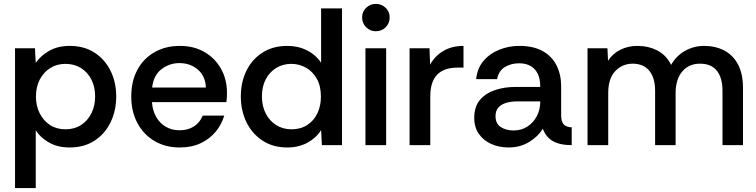

<svg xmlns="http://www.w3.org/2000/svg" viewBox="-20 -743 3872 983"><path d="M57 220V-496H159L163 -421Q189 -459 233 -483.5Q277 -508 337 -508Q411 -508 464 -473.5Q517 -439 546 -380.5Q575 -322 575 -249Q575 -176 546 -116.5Q517 -57 463.5 -22.5Q410 12 337 12Q275 12 230.5 -13.5Q186 -39 163 -76V220ZM315 -81Q361 -81 395 -103Q429 -125 448 -163Q467 -201 467 -249Q467 -299 447.5 -336.5Q428 -374 394 -395Q360 -416 315 -416Q271 -416 237 -394.5Q203 -373 183.5 -335.5Q164 -298 164 -248Q164 -202 183 -163.5Q202 -125 236 -103Q270 -81 315 -81Z M900 12Q827 12 771 -21Q715 -54 683.5 -113Q652 -172 652 -248Q652 -327 683 -385Q714 -443 770.5 -475.5Q827 -508 901 -508Q973 -508 1027 -476.5Q1081 -445 1111.5 -391Q1142 -337 1142 -268Q1142 -254 1141.5 -244Q1141 -234 1139 -220H758Q761 -178 779 -145.5Q797 -113 828 -94.5Q859 -76 899 -76Q942 -76 972.5 -95.5Q1003 -115 1018 -151H1128Q1115 -106 1084.5 -69Q1054 -32 1008 -10Q962 12 900 12ZM759 -295H1034Q1032 -353 993 -386.5Q954 -420 898 -420Q848 -420 807 -389Q766 -358 759 -295Z M1451 12Q1377 12 1323.5 -23.5Q1270 -59 1241.5 -118Q1213 -177 1213 -250Q1213 -322 1241.5 -380.5Q1270 -439 1323.5 -473.5Q1377 -508 1451 -508Q1506 -508 1551 -485.5Q1596 -463 1624 -422V-700H1731V0H1628L1624 -77Q1600 -38 1555 -13Q1510 12 1451 12ZM1472 -81Q1519 -81 1553 -103Q1587 -125 1605 -163Q1623 -201 1623 -248Q1623 -302 1602.5 -339Q1582 -376 1547.5 -396Q1513 -416 1471 -416Q1428 -416 1394 -395Q1360 -374 1340.5 -337Q1321 -300 1321 -249Q1321 -199 1341 -161Q1361 -123 1395 -102Q1429 -81 1472 -81Z M1904 -583Q1875 -583 1854.5 -603.5Q1834 -624 1834 -654Q1834 -683 1854.5 -703Q1875 -723 1904 -723Q1934 -723 1954.5 -703Q1975 -683 1975 -654Q1975 -624 1954.5 -603.5Q1934 -583 1904 -583ZM1851 0V-496H1957V0Z M2077 0V-496H2179L2182 -412Q2207 -457 2250.5 -482.5Q2294 -508 2353 -508V-397H2324Q2253 -397 2218 -360.5Q2183 -324 2183 -249V0Z M2584 12Q2536 12 2496 -5.5Q2456 -23 2432 -57Q2408 -91 2408 -139Q2408 -196 2436.5 -230.5Q2465 -265 2513.5 -281.5Q2562 -298 2620 -298H2746Q2746 -341 2732 -367.5Q2718 -394 2694 -406.5Q2670 -419 2638 -419Q2596 -419 2564.5 -399.5Q2533 -380 2525 -338H2418Q2423 -392 2454.5 -430Q2486 -468 2535 -488Q2584 -508 2639 -508Q2711 -508 2758.5 -481.5Q2806 -455 2829.5 -408Q2853 -361 2853 -301V-149Q2854 -120 2865.5 -106.5Q2877 -93 2907 -91V0Q2867 0 2837.5 -9Q2808 -18 2789 -36.5Q2770 -55 2759 -84Q2735 -44 2689 -16Q2643 12 2584 12ZM2609 -75Q2650 -75 2681 -95.5Q2712 -116 2729 -149.5Q2746 -183 2746 -222V-224H2628Q2599 -224 2573.5 -217Q2548 -210 2532.5 -193.5Q2517 -177 2517 -148Q2517 -110 2544 -92.5Q2571 -75 2609 -75Z M2988 0V-496H3090L3093 -432Q3117 -469 3156.5 -488.5Q3196 -508 3243 -508Q3300 -508 3345.5 -484.5Q3391 -461 3416 -411Q3442 -457 3487 -482.5Q3532 -508 3585 -508Q3643 -508 3688 -484.5Q3733 -461 3758.5 -413Q3784 -365 3784 -292V0H3679V-278Q3679 -345 3650 -381Q3621 -417 3564 -417Q3507 -417 3473 -377Q3439 -337 3439 -266V0H3334V-278Q3334 -345 3304 -381Q3274 -417 3219 -417Q3167 -417 3130.5 -379.5Q3094 -342 3094 -266V0Z"/></svg>

Font: Rethink Sans Medium
Style: Regular
Weight: 500
Designer: The Rethink Sans project authors (Hans Thiessen). DM Sans designed by Colophon Foundry.
Foundry: Rethink Communications LLC
Version: Version 1.001